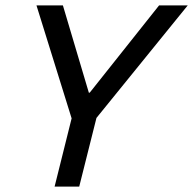

<svg xmlns="http://www.w3.org/2000/svg" viewBox="-20 -695 719 715"><path d="M183.3 0 246.7 -254.2 115.8 -675H214.2L310.8 -350H314.2L572.5 -675H679.2L339.2 -255.8L275 0Z"/></svg>

Font: Funnel Sans
Style: Italic
Weight: 400
Italic angle: -14.036°
Version: Version 1.000; Beta; Release 5; Build 24; ttfautohint (v1.8.